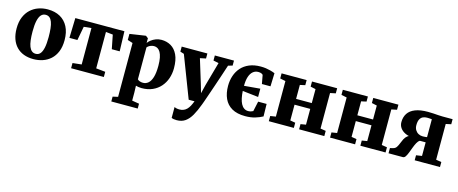

<svg xmlns="http://www.w3.org/2000/svg" viewBox="-45 -1219 5074 2127"><g transform="rotate(15 2492.0 -155.0)"><path d="M25 -270.5Q25 -345 47.8 -400Q70.5 -455 109.8 -491.2Q149 -527.5 199.5 -545.2Q250 -563 306 -563Q388.5 -563 448 -530Q507.5 -497 540 -434.2Q572.5 -371.5 572.5 -281Q572.5 -204.5 549.8 -149.2Q527 -94 487.8 -58.5Q448.5 -23 397.8 -6Q347 11 291 11Q229.5 11 180.5 -7.5Q131.5 -26 96.8 -62Q62 -98 43.5 -150.5Q25 -203 25 -270.5ZM301 -52.5Q332.5 -52.5 352.5 -75.2Q372.5 -98 382.8 -145.5Q393 -193 393 -268Q393 -324.5 388.2 -367.5Q383.5 -410.5 372.5 -439.8Q361.5 -469 343.5 -484Q325.5 -499 299 -499Q268 -499 247 -476.5Q226 -454 215.2 -406.5Q204.5 -359 204.5 -283.5Q204.5 -227 209.8 -183.8Q215 -140.5 226.5 -111.5Q238 -82.5 256.5 -67.5Q275 -52.5 301 -52.5Z M722.5 0V-59.5L825 -70.5V-488L739 -479.5L709 -320H617.5L624 -548.5H1187L1194 -320H1103.5L1072 -479.5L991.5 -488V-70.5L1098 -59.5V0Z M1248 240.5V185L1307.5 171.5V-446L1248 -465V-534.5L1426.5 -561.5H1431.5L1458.5 -540.5L1458 -487Q1470.5 -504.5 1492.8 -522Q1515 -539.5 1545 -551.2Q1575 -563 1610 -563Q1670.5 -563 1718.8 -535Q1767 -507 1795.2 -447.8Q1823.5 -388.5 1823.5 -294Q1823.5 -232 1804.5 -176.8Q1785.5 -121.5 1748.2 -79.2Q1711 -37 1657 -13Q1603 11 1532.5 11Q1514 11 1495.2 7.8Q1476.5 4.5 1466.5 1L1469 79.5V171.5L1551 185V240.5ZM1533 -50Q1566 -50 1592.2 -72Q1618.5 -94 1634 -143.5Q1649.5 -193 1649.5 -275.5Q1649.5 -329.5 1642 -367.2Q1634.5 -405 1621 -428.8Q1607.5 -452.5 1589 -463.5Q1570.5 -474.5 1549 -474.5Q1530.5 -474.5 1514.8 -469Q1499 -463.5 1487.2 -455.2Q1475.5 -447 1469 -438.5V-73Q1476.5 -63.5 1493.8 -56.8Q1511 -50 1533 -50Z M2000 253.5Q1981 253.5 1966 250.8Q1951 248 1941 243V118Q1948.5 123.5 1964.2 127.2Q1980 131 1997.5 131Q2024.5 131 2045.2 122.8Q2066 114.5 2082.8 97.8Q2099.5 81 2112.8 56.5Q2126 32 2138 0H2071L1888 -477L1844 -491V-548.5H2138.5V-491L2072 -477L2154.5 -208L2184.5 -105.5L2209.5 -207L2285.5 -477.5L2224 -490.5V-548.5H2443.5V-491L2394.5 -477.5Q2376 -421 2354.5 -356.2Q2333 -291.5 2311.5 -228.8Q2290 -166 2272 -113.5Q2254 -61 2242 -27Q2230 7 2227.5 12.5Q2199 89.5 2168.5 143.2Q2138 197 2098 225.2Q2058 253.5 2000 253.5Z M2721 14Q2628 14 2568.5 -20.2Q2509 -54.5 2480.8 -116.5Q2452.5 -178.5 2452.5 -261.5Q2452.5 -324 2470.8 -378.2Q2489 -432.5 2525.5 -473.8Q2562 -515 2617.8 -538.5Q2673.5 -562 2748.5 -562Q2780 -562 2807.8 -558Q2835.5 -554 2861.5 -547Q2887.5 -540 2913 -529.5L2908 -378H2809.5L2791.5 -476Q2790.5 -482.5 2775.2 -489.8Q2760 -497 2737.5 -497Q2702.5 -497 2676.8 -475.5Q2651 -454 2637 -412Q2623 -370 2623 -307.5L2806 -323.5V-228.5L2624.5 -249Q2627 -205 2634.8 -168.2Q2642.5 -131.5 2656.2 -105Q2670 -78.5 2690.8 -63.8Q2711.5 -49 2739.5 -49Q2757 -49 2771.2 -53.8Q2785.5 -58.5 2795 -63.5L2820 -178.5H2917L2920 -36Q2884 -16 2834.5 -1Q2785 14 2721 14Z M2990 0V-59.5L3052.5 -69.5V-477L2989.5 -490V-548.5H3277V-490L3218 -477V-317H3398V-477L3338.5 -490V-548.5H3627V-490L3564.5 -477V-69.5L3626.5 -59.5V0H3337.5V-59.5L3398 -69.5V-250.5H3218V-69.5L3277 -59.5V0Z M3692.5 0V-59.5L3755 -69.5V-477L3692 -490V-548.5H3979.5V-490L3920.5 -477V-317H4100.5V-477L4041 -490V-548.5H4329.5V-490L4267 -477V-69.5L4329 -59.5V0H4040V-59.5L4100.5 -69.5V-250.5H3920.5V-69.5L3979.5 -59.5V0Z M4363 0V-59.5L4400 -69Q4423 -75 4436 -95Q4449 -115 4458.8 -141Q4468.5 -167 4481.2 -192Q4494 -217 4515.5 -233.8Q4537 -250.5 4574.5 -252L4576 -236Q4524.5 -240 4487.5 -258.2Q4450.5 -276.5 4430.8 -305.5Q4411 -334.5 4411 -371Q4411 -429 4438.5 -470.8Q4466 -512.5 4522.8 -534.5Q4579.5 -556.5 4666.5 -556.5Q4699.5 -556.5 4730 -554.5Q4760.5 -552.5 4787.2 -550.5Q4814 -548.5 4835 -548.5H4951V-490.5L4891 -477.5V-67.5L4953 -57.5V0H4663V-57.5L4729 -67.5V-223.5H4662.5Q4643.5 -212.5 4629.8 -186.5Q4616 -160.5 4604.2 -128.8Q4592.5 -97 4581.2 -67.8Q4570 -38.5 4557.2 -19.2Q4544.5 0 4528 0ZM4677.5 -279Q4686 -279 4695.5 -279.5Q4705 -280 4714 -281Q4723 -282 4729 -283V-488Q4722 -489 4713.2 -489.8Q4704.5 -490.5 4694 -491Q4683.5 -491.5 4673 -491.5Q4648 -491.5 4627 -482Q4606 -472.5 4593 -448.5Q4580 -424.5 4580 -381Q4580 -349 4593.8 -326.2Q4607.5 -303.5 4629.8 -291.2Q4652 -279 4677.5 -279Z"/></g></svg>

Font: Merriweather 36pt Black
Style: Regular
Weight: 900
Version: Version 2.100